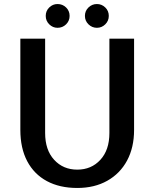

<svg xmlns="http://www.w3.org/2000/svg" viewBox="-20 -919 754 953"><path d="M363.5 14Q276 14 212.5 -20.2Q149 -54.5 115 -119Q81 -183.5 81 -274V-727H204V-259Q204 -174.5 248.8 -125.8Q293.5 -77 363.5 -77Q433.5 -77 478.2 -125.8Q523 -174.5 523 -259V-727H645.5V-274Q645.5 -187 610.8 -122.2Q576 -57.5 512.5 -21.8Q449 14 363.5 14ZM265.5 -781Q242 -781 224.5 -798.2Q207 -815.5 207 -840Q207 -865 224.5 -882Q242 -899 265.5 -899Q290.5 -899 308 -882Q325.5 -865 325.5 -840Q325.5 -815.5 308 -798.2Q290.5 -781 265.5 -781ZM461 -781Q437 -781 419.2 -798.2Q401.5 -815.5 401.5 -840Q401.5 -865 419.2 -882Q437 -899 461 -899Q485 -899 502.5 -882Q520 -865 520 -840Q520 -815.5 502.5 -798.2Q485 -781 461 -781Z"/></svg>

Font: Expletus Sans SemiBold
Style: Regular
Weight: 600
Version: Version 7.500